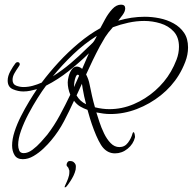

<svg xmlns="http://www.w3.org/2000/svg" viewBox="-20 -637 828 825"><path d="M78 47Q53 47 42.5 29.5Q32 12 32 -12Q32 -39 42.5 -71.5Q53 -104 70 -137.5Q87 -171 105.5 -201.5Q124 -232 139 -254Q125 -250 110 -247Q95 -244 80 -244Q58 -244 35.5 -253.5Q13 -263 13 -291Q13 -310 24.5 -331Q36 -352 47 -366Q51 -370 55 -370Q65 -370 65 -360Q65 -357 57.5 -346.5Q50 -336 42 -322Q34 -308 34 -294Q34 -275 49.5 -269Q65 -263 81 -263Q101 -263 121 -268.5Q141 -274 159 -282Q191 -325 231.5 -369Q272 -413 318 -451.5Q364 -490 411 -516Q419 -531 432 -555Q445 -579 462.5 -598Q480 -617 500 -617Q518 -617 518 -601Q518 -588 507 -573Q496 -558 488 -548Q545 -565 602 -565Q633 -565 665.5 -558.5Q698 -552 726 -536.5Q754 -521 771 -496Q788 -471 788 -433Q788 -402 776 -371Q764 -340 748 -314Q718 -265 671 -227.5Q624 -190 568 -168.5Q512 -147 454 -147Q439 -147 424 -149Q409 -151 394 -154Q399 -138 407 -113.5Q415 -89 427 -64Q439 -39 455.5 -22Q472 -5 493 -5Q516 -5 530 -24Q544 -43 549 -62Q549 -63 550.5 -66Q552 -69 553 -69Q557 -69 558.5 -61Q560 -53 560 -51V-47Q553 -18 528.5 2Q504 22 474 22Q445 22 424 -1Q414 -12 403.5 -33Q393 -54 383.5 -79Q374 -104 367 -127Q360 -150 356 -165Q339 -171 324.5 -179.5Q310 -188 298 -204Q278 -160 255 -116Q232 -72 200 -34Q187 -18 167 1Q147 20 124 33.5Q101 47 78 47ZM450 -168Q504 -168 554.5 -189.5Q605 -211 646.5 -247.5Q688 -284 714 -329Q728 -353 738.5 -380.5Q749 -408 749 -436Q749 -477 726.5 -501.5Q704 -526 669.5 -536.5Q635 -547 600 -547Q566 -547 531.5 -539.5Q497 -532 465 -520Q459 -512 452 -504.5Q445 -497 440 -489Q432 -479 424 -464Q416 -449 409 -438Q393 -408 378.5 -378Q364 -348 350 -317Q361 -296 365 -274Q370 -249 375.5 -224.5Q381 -200 388 -176Q420 -168 450 -168ZM207 -309Q248 -335 284 -365.5Q320 -396 354 -430Q360 -436 370.5 -445.5Q381 -455 385 -462Q388 -466 391 -472.5Q394 -479 396 -483Q342 -449 294.5 -403.5Q247 -358 207 -309ZM82 21Q100 21 119.5 6.5Q139 -8 156 -27Q173 -46 183 -58Q213 -97 237 -141.5Q261 -186 282 -230Q271 -257 271 -283Q271 -293 275 -309Q279 -325 288 -338Q297 -351 310 -351Q316 -351 322.5 -348Q329 -345 333 -341L362 -408Q321 -368 275 -331.5Q229 -295 178 -269Q162 -248 141.5 -215.5Q121 -183 102 -147Q83 -111 70.5 -76Q58 -41 58 -14Q58 -2 62.5 9.5Q67 21 82 21ZM298 -263 320 -312Q319 -313 317.5 -314.5Q316 -316 314 -316Q309 -316 305 -305.5Q301 -295 299.5 -283.5Q298 -272 298 -268ZM350 -189Q341 -222 335 -258Q334 -263 333.5 -268Q333 -273 332 -277L309 -227Q323 -202 350 -189ZM258 168Q257 165 262 155Q267 145 272.5 130.5Q278 116 278 103Q278 100 278 97Q278 94 276 91Q275 84 270.5 80Q266 76 266 72Q266 67 269 61.5Q272 56 277 55H282Q291 55 297 60Q303 65 305 71Q306 74 306 80Q306 83 305.5 86Q305 89 305 92Q302 105 296 117.5Q290 130 282 142Q279 146 272 156.5Q265 167 260 168Z"/></svg>

Font: Sassy Frass
Style: Regular
Weight: 400
Designer: Robert E. Leuschke
Foundry: Robert E. Leuschke
Version: Version 1.010; ttfautohint (v1.8.3)